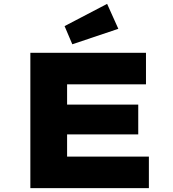

<svg xmlns="http://www.w3.org/2000/svg" viewBox="-20 -973 897 993"><path d="M137 0V-700H735V-537H327V-163H750V0ZM237 -278V-432H695V-278ZM354 -744 314 -838 534 -953 592 -824Z"/></svg>

Font: Lexend Mega ExtraBold
Style: Regular
Weight: 800
Designer: Bonnie Shaver-Troup, Thomas Jockin
Foundry: Lexend
Version: Version 1.007